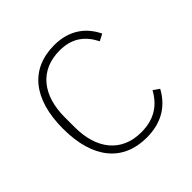

<svg xmlns="http://www.w3.org/2000/svg" viewBox="-144 -644 780 780"><g transform="rotate(-45 245.5 -254.0)"><path d="M272 12C362 12 418 -29 451 -90L425 -108C394 -52 347 -19 272 -19C158 -19 95 -100 95 -225V-283C95 -408 158 -489 272 -489C342 -489 385 -457 414 -400L443 -415C413 -478 357 -520 272 -520C137 -520 57 -427 57 -254C57 -82 137 12 272 12Z"/></g></svg>

Font: IBM Plex Thai ExtraLight
Style: Regular
Weight: 200
Designer: Mike Abbink, Paul van der Laan, Pieter van Rosmalen, Ben Mitchell, Mark Frömberg
Foundry: Bold Monday
Version: Version 1.0